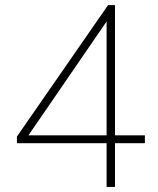

<svg xmlns="http://www.w3.org/2000/svg" viewBox="-20 -739 626 759"><path d="M401.4 -676.8H417L81.1 -187.5L69.3 -204.1H552.7V-172.9H46.9V-199.2L407.2 -718.8H434.6V0H401.4Z"/></svg>

Font: Min Sans VF VF
Style: Regular
Weight: 400
Designer: Jinseong-Kim, NotoSansCJK, Nunito
Foundry: Jinseong-Kim
Version: Version 1.420;Glyphs 3.1.2 (3151)